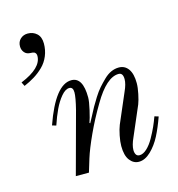

<svg xmlns="http://www.w3.org/2000/svg" viewBox="-109 -826 867 933"><g transform="rotate(-15 324.0 -359.0)"><path d="M24 -508Q132 -552 132 -613Q132 -626 122 -632Q115 -635 104 -635Q84 -635 73 -648Q62 -661 62 -679Q62 -702 77 -716Q92 -730 114 -730Q141 -730 159.5 -713Q178 -696 178 -663Q178 -630 166 -601Q154 -572 132.5 -551Q111 -530 86.5 -515Q62 -500 34 -488ZM113 -268Q179 -456 260 -456Q318 -456 318 -354Q318 -334 308.5 -292.5Q299 -251 292 -233L295 -230Q299 -236 312 -261.5Q325 -287 334 -303Q343 -319 359 -344.5Q375 -370 390 -387Q405 -404 423 -421.5Q441 -439 460 -447.5Q479 -456 499 -456Q529 -456 546.5 -431.5Q564 -407 564 -360Q564 -338 557.5 -307Q551 -276 544 -258L480 -109Q464 -74 464 -50Q464 -36 469.5 -27Q475 -18 487 -18Q505 -18 524 -35.5Q543 -53 559 -81.5Q575 -110 585.5 -133.5Q596 -157 605 -182L625 -176Q607 -125 586.5 -85Q566 -45 536.5 -16.5Q507 12 476 12Q449 12 430.5 -12Q412 -36 412 -84Q412 -106 418 -136Q424 -166 432 -186L496 -335Q512 -370 512 -394Q512 -426 490 -426Q429 -426 363 -313Q323 -246 292 -178.5Q261 -111 247 -66L227 0H161L245 -310Q260 -370 260 -395Q260 -422 241 -422Q221 -422 200 -397Q179 -372 163 -338Q147 -304 133 -262Z"/></g></svg>

Font: Old Standard TT
Style: Italic
Weight: 400
Italic angle: -15.2°
Designer: Alexey Kryukov <alexios@thessalonica.org.ru>
Version: Version 2.2